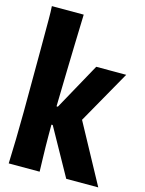

<svg xmlns="http://www.w3.org/2000/svg" viewBox="-125 -916 749 990"><g transform="rotate(15 249.5 -420.5)"><path d="M488 -598 328 -315 499 0H328L189 -250H182Q182 -221 182 -192.5Q182 -164 182.5 -134Q183 -104 184 -71Q185 -38 186 0H21Q26 -123 27 -275.5Q28 -428 28 -610Q28 -671 28 -709Q28 -747 28 -771Q28 -795 27.5 -810Q27 -825 26 -841H196Q193 -749 191 -675.5Q189 -602 187.5 -542.5Q186 -483 185 -435.5Q184 -388 183 -348H190L328 -598Z"/></g></svg>

Font: Ranchers
Style: Regular
Weight: 400
Designer: Pablo Impallari, Brenda Gallo
Foundry: Pablo Impallari, Brenda Gallo
Version: Version 1.000; ttfautohint (v0.8) -G 200 -r 50